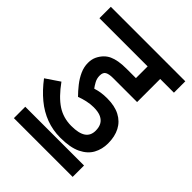

<svg xmlns="http://www.w3.org/2000/svg" viewBox="-183 -717 811 811"><g transform="rotate(45 222.5 -311.0)"><path d="M249 -271Q230 -271 209.5 -266.5Q189 -262 171 -255Q154 -272 137 -293.5Q120 -315 109.5 -338.5Q99 -362 99 -386Q99 -408 107 -424.5Q115 -441 127 -453Q138 -464 152 -470.5Q166 -477 185.5 -480.5Q205 -484 232 -484H288V-554H0V-622H445V-554H363V-416H219Q196 -416 184 -409.5Q172 -403 172 -383Q172 -366 180 -351.5Q188 -337 195 -328Q211 -333 226.5 -335.5Q242 -338 263 -338Q308 -338 338.5 -322Q369 -306 384.5 -276.5Q400 -247 400 -206Q400 -171 384.5 -142.5Q369 -114 334 -97Q299 -80 240 -80Q195 -80 155 -95Q115 -110 80 -139Q45 -168 14 -209L76 -251Q115 -197 152.5 -172.5Q190 -148 238 -148Q282 -148 303.5 -162.5Q325 -177 325 -207Q325 -227 317.5 -241Q310 -255 293.5 -263Q277 -271 249 -271ZM43 -68H394V0H43Z"/></g></svg>

Font: Noto Sans ExtraCondensed
Style: Regular
Weight: 400
Width: 2
Designer: Monotype Design Team
Foundry: Monotype Imaging Inc.
Version: Version 2.013